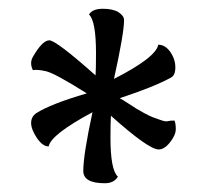

<svg xmlns="http://www.w3.org/2000/svg" viewBox="-20 -790 476 438"><path d="M342 -449Q319 -449 233 -526Q232 -510 232 -476Q232 -402 249 -387Q240 -372 219 -372Q170 -372 170 -400Q170 -437 191 -534Q96 -483 91 -456Q77 -456 64 -475.5Q51 -495 51 -509.5Q51 -524 63 -532Q96 -553 178 -577Q105 -623 85 -627.5Q65 -632 55 -630Q51 -638 51 -646Q51 -654 56 -662Q77 -698 92.5 -698Q108 -698 198 -618Q199 -634 199 -669Q199 -742 183 -757Q191 -770 214.5 -770Q238 -770 250.5 -762Q263 -754 263 -744Q263 -714 240 -610Q336 -659 341 -688Q357 -688 368.5 -671.5Q380 -655 380 -636.5Q380 -618 370 -613Q332 -592 253 -566Q259 -563 272 -554.5Q285 -546 290.5 -542.5Q296 -539 309 -532Q322 -525 327.5 -523Q333 -521 345.5 -516.5Q358 -512 362.5 -513.5Q367 -515 378 -515Q381 -509 381 -495.5Q381 -482 368 -465.5Q355 -449 342 -449Z"/></svg>

Font: Esteban
Style: Regular
Weight: 400
Designer: Angelica Diaz Rivera
Foundry: Angelica Diaz Rivera
Version: Version 1.002